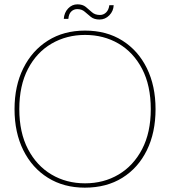

<svg xmlns="http://www.w3.org/2000/svg" viewBox="-20 -853 785 885"><path d="M371 12Q274 12 201 -33.5Q128 -79 87.5 -160.5Q47 -242 47 -350Q47 -457 87.5 -538.5Q128 -620 201 -666Q274 -712 372 -712Q471 -712 544 -666Q617 -620 657 -538.5Q697 -457 697 -350Q697 -242 657 -160.5Q617 -79 544 -33.5Q471 12 371 12ZM372 -8Q458 -8 526.5 -48.5Q595 -89 635 -165.5Q675 -242 675 -350Q675 -459 635 -535.5Q595 -612 526.5 -652Q458 -692 372 -692Q287 -692 218 -652Q149 -612 109 -535.5Q69 -459 69 -350Q69 -242 109 -165.5Q149 -89 217.5 -48.5Q286 -8 372 -8ZM439 -763Q414 -763 399 -775Q384 -787 370.5 -799Q357 -811 336 -811Q320 -811 308.5 -800Q297 -789 295 -766H274Q276 -795 294 -814Q312 -833 337 -833Q361 -833 375.5 -821Q390 -809 404 -796.5Q418 -784 441 -784Q457 -784 469 -795.5Q481 -807 484 -829H504Q503 -802 484 -782.5Q465 -763 439 -763Z"/></svg>

Font: DM Sans 12pt Thin
Style: Regular
Weight: 250
Version: Version 4.004;gftools[0.9.30]